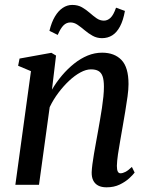

<svg xmlns="http://www.w3.org/2000/svg" viewBox="-20 -770 620 800"><path d="M196.5 -396.5Q215 -428 238.5 -455.8Q262 -483.5 289 -505Q316 -526.5 345.2 -538.5Q374.5 -550.5 405.5 -550.5Q457 -550.5 486.2 -520Q515.5 -489.5 515.5 -419.5Q515.5 -398.5 511.5 -368.5Q507.5 -338.5 501.8 -305.2Q496 -272 491 -242Q486.5 -214.5 481 -184.5Q475.5 -154.5 471.5 -126.8Q467.5 -99 467 -79Q467 -62.5 470.8 -55.2Q474.5 -48 482 -48Q491.5 -48 503 -54Q514.5 -60 529.5 -74.5L541 -51Q534.5 -42 518.5 -27.2Q502.5 -12.5 478.8 -1Q455 10.5 424 10.5Q403 10.5 389.2 3.2Q375.5 -4 368.5 -18Q361.5 -32 362 -52.5Q362.5 -66 365 -85.5Q367.5 -105 371.5 -128.5Q375.5 -152 380 -176.5Q384.5 -201 388.5 -223.5Q392.5 -246.5 396.8 -271Q401 -295.5 404.8 -320.2Q408.5 -345 410.8 -367.5Q413 -390 413 -408.5Q413 -436 407.5 -451.8Q402 -467.5 390.2 -474.2Q378.5 -481 359 -481Q338.5 -481 315 -468.2Q291.5 -455.5 268 -433.5Q244.5 -411.5 223.2 -383.2Q202 -355 187 -323.5L142.5 0H44L109 -473.5L55.5 -496L61.5 -526L194 -550L213.5 -538.5ZM186 -641.5Q194.5 -677 208.8 -701Q223 -725 241.5 -737.2Q260 -749.5 281 -749.5Q304.5 -749.5 321.8 -739.5Q339 -729.5 353.5 -716.8Q368 -704 382.2 -694Q396.5 -684 413 -684Q428 -684 440.5 -695.8Q453 -707.5 463.5 -738L500.5 -724.5Q493.5 -685 480 -659.8Q466.5 -634.5 447.8 -622.8Q429 -611 405 -611Q383.5 -611 365.8 -621Q348 -631 333 -643.8Q318 -656.5 303.5 -666.5Q289 -676.5 273.5 -676.5Q257 -676.5 244.8 -664.5Q232.5 -652.5 220.5 -624.5Z"/></svg>

Font: Merriweather 60pt
Style: Italic
Weight: 400
Italic angle: -7.8°
Version: Version 2.101